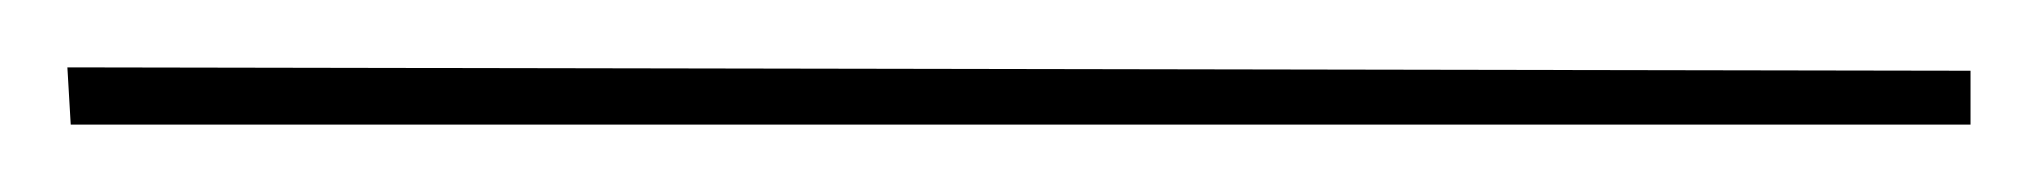

<svg xmlns="http://www.w3.org/2000/svg" viewBox="-129 20 605 57"><path d="M456 41V57H-108L-109 40Z"/></svg>

Font: Kapakana
Style: Regular
Weight: 400
Designer: Kousuke Nagai
Version: Version 1.002